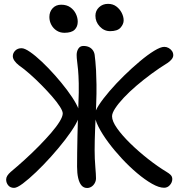

<svg xmlns="http://www.w3.org/2000/svg" viewBox="-20 -952 916 986"><path d="M822.6 12.2Q796.6 12.2 760.4 -8.4Q724.2 -29 684 -62.9Q643.8 -96.8 605.4 -138.1Q567 -179.4 535.7 -221.7Q504.4 -264 485.6 -301.2Q466.8 -338.4 466.8 -362.6Q466.8 -380.2 487.7 -412.4Q508.6 -444.6 542.6 -484.2Q576.6 -523.8 617.1 -563.4Q657.6 -603 698 -636.9Q738.4 -670.8 771.6 -691.1Q804.8 -711.4 823.6 -711.4Q835.4 -711.4 845.9 -705.6Q856.4 -699.8 863.1 -690.3Q869.8 -680.8 869.8 -668.4Q869.8 -658 861.6 -647.6Q853.4 -637.2 840 -628.4Q799 -603.2 758.4 -573.3Q717.8 -543.4 681.2 -512.2Q644.6 -481 616.3 -450.9Q588 -420.8 571.7 -395.9Q555.4 -371 555.4 -354.8Q555.4 -329.6 581.4 -292.9Q607.4 -256.2 649.6 -215Q691.8 -173.8 740.8 -135.3Q789.8 -96.8 835.8 -69Q848.2 -61.8 856.5 -53.4Q864.8 -45 864.8 -32.4Q864.8 -16 852.7 -1.9Q840.6 12.2 822.6 12.2ZM52.4 12.8Q33 12.8 22.3 -0.1Q11.6 -13 11.6 -30Q11.6 -39.8 17.4 -49.3Q23.2 -58.8 34.6 -68.8Q69.6 -98 107.4 -132.3Q145.2 -166.6 179.9 -201.9Q214.6 -237.2 242.4 -269.4Q270.2 -301.6 286.2 -327.7Q302.2 -353.8 302.2 -369.6Q302.2 -381.6 287.5 -404.6Q272.8 -427.6 248 -456.1Q223.2 -484.6 193.3 -514.9Q163.4 -545.2 133.3 -571.8Q103.2 -598.4 77 -616.6Q62.4 -628 54.1 -640.1Q45.8 -652.2 45.8 -663.4Q45.8 -679.4 58.1 -691.9Q70.4 -704.4 90.8 -704.4Q106.6 -704.4 134.3 -685.3Q162 -666.2 195.5 -634.5Q229 -602.8 262.8 -564.7Q296.6 -526.6 324.9 -488.9Q353.2 -451.2 370.7 -419.2Q388.2 -387.2 388.2 -368.4Q388.2 -348.2 367.9 -312.7Q347.6 -277.2 314.5 -234.3Q281.4 -191.4 242.4 -148Q203.4 -104.6 165.4 -68.3Q127.4 -32 97.5 -9.6Q67.6 12.8 52.4 12.8ZM427.4 13.4Q409.8 13.4 398.5 0.2Q387.2 -13 381.5 -37.6Q375.8 -62.2 375.8 -96.4Q375.8 -127 376.3 -168.5Q376.8 -210 377.8 -254.9Q378.8 -299.8 380.2 -342Q381.6 -384.2 382.6 -417.2Q385.4 -481.8 384.4 -523.9Q383.4 -566 380.9 -593Q378.4 -620 376 -637.5Q373.6 -655 373.6 -669.8Q373.6 -688 382.3 -702Q391 -716 408.2 -716Q426.2 -716 438.8 -709.5Q451.4 -703 458.8 -691Q466.2 -679 467 -661.8Q467.8 -654.4 469.8 -637Q471.8 -619.6 473.3 -590.3Q474.8 -561 475.5 -517.4Q476.2 -473.8 473.8 -414Q470.8 -345.6 468.4 -287.4Q466 -229.2 466 -181Q466 -137.2 469.5 -95.6Q473 -54 473 -36.4Q473 -23.2 466.5 -11.5Q460 0.2 449.6 6.8Q439.2 13.4 427.4 13.4ZM545.4 -792Q514.6 -792 492.3 -815.9Q470 -839.8 470 -871Q470 -897 488.6 -914.6Q507.2 -932.2 534.6 -932.2Q559.8 -932.2 577.5 -918.8Q595.2 -905.4 605.1 -885.9Q615 -866.4 615 -847.4Q615 -828.2 599.2 -810.1Q583.4 -792 545.4 -792ZM310.8 -783.6Q288.4 -783.6 271 -794.8Q253.6 -806 243.6 -824.6Q233.6 -843.2 233.6 -864.8Q233.6 -891.6 250.3 -909.7Q267 -927.8 294.2 -927.8Q322.4 -927.8 341.2 -914.4Q360 -901 369.6 -881Q379.2 -861 379.2 -840.4Q379.2 -815.2 363.3 -799.4Q347.4 -783.6 310.8 -783.6Z"/></svg>

Font: Shantell Sans Light
Style: Regular
Weight: 300
Designer: Stephen Nixon, Anya Danilova, Shantell Martin
Foundry: Arrow Type
Version: Version 1.011;[c5ecc13dd]